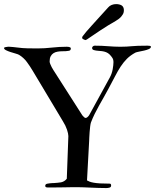

<svg xmlns="http://www.w3.org/2000/svg" viewBox="-44 -932 771 956"><path d="M389.2 -33.7Q395 -30.3 402.8 -27.3Q410.6 -24.4 423.1 -22.2Q435.5 -20 454.6 -18.8Q473.6 -17.6 502.4 -17.6Q509.3 -17.6 509.3 -8.3Q509.3 0 501.2 2.2Q493.2 4.4 485.4 4.4Q466.3 4.4 446.3 3.7Q426.3 2.9 407.7 2.2Q389.2 1.5 372.1 0.7Q355 0 341.8 0Q322.3 0 308.8 0.2Q295.4 0.5 280.8 0.7Q266.1 1 246.6 1.2Q227.1 1.5 194.8 1.5Q189 1.5 185.1 0Q181.2 -1.5 181.2 -6.8Q181.2 -12.7 185.5 -15.1Q187.5 -16.6 192.9 -17.6Q198.2 -18.6 204.3 -19.3Q210.4 -20 216.1 -20.3Q221.7 -20.5 224.1 -20.5Q233.9 -21.5 242.9 -22Q252 -22.5 260 -24.2Q268.1 -25.9 275.1 -30Q282.2 -34.2 288.6 -42L296.4 -254.4Q296.4 -265.6 289.6 -286.4Q282.7 -307.1 269 -328.6L118.2 -580.6Q105.5 -602.1 89.8 -623.3Q74.2 -644.5 51.3 -658.7Q45.4 -662.1 33 -665.5Q20.5 -668.9 7.8 -673.1Q-4.9 -677.2 -14.4 -682.1Q-23.9 -687 -23.9 -692.9Q-23.9 -695.8 -16.4 -697.5Q-8.8 -699.2 -4.4 -699.2H2.4Q12.2 -699.2 21.2 -697.8Q30.3 -696.3 43.5 -695.3Q67.9 -691.9 93.3 -691.4Q118.7 -690.9 144 -690.9Q177.7 -690.9 214.8 -695.1Q252 -699.2 287.6 -699.2Q290 -699.2 293.7 -699Q297.4 -698.7 300.5 -698Q303.7 -697.3 306.2 -695.6Q308.6 -693.8 308.6 -690.9Q308.6 -680.7 299.3 -679.2Q292 -677.7 283.7 -677.2Q275.4 -676.8 266.6 -676.8Q254.4 -676.8 242.9 -674.8Q231.4 -672.9 222.7 -667.5Q213.9 -662.1 208.5 -652.1Q203.1 -642.1 203.1 -626Q203.1 -621.1 206.1 -613.5Q209 -606 213.1 -598.1Q217.3 -590.3 221.7 -583.3Q226.1 -576.2 228.5 -572.8L366.2 -357.4Q369.6 -353 374.3 -348.9Q378.9 -344.7 382.3 -344.7Q386.2 -344.7 391.1 -348.6Q396 -352.5 399.9 -358.4L502.9 -546.4Q513.2 -565.4 517.1 -587.2Q521 -608.9 521 -623.5Q521 -634.8 516.6 -642.1Q512.2 -649.4 502.9 -659.7Q494.1 -668.5 484.4 -672.1Q474.6 -675.8 464.4 -677.2Q454.1 -678.7 443.8 -679.2Q433.6 -679.7 423.8 -682.6Q414.6 -684.6 414.6 -693.4Q414.6 -697.8 418.7 -701.2Q422.9 -704.6 427.2 -704.6Q446.3 -704.6 462.6 -703.9Q479 -703.1 494.1 -701.9Q509.3 -700.7 523.9 -700Q538.6 -699.2 554.7 -699.2Q574.2 -699.2 586.4 -700Q598.6 -700.7 611.6 -701.9Q624.5 -703.1 642.6 -703.9Q660.6 -704.6 691.4 -704.6Q697.8 -704.6 702.6 -703.6Q707.5 -702.6 707.5 -699.2Q707.5 -692.4 697.3 -687.7Q687 -683.1 673.8 -680.2Q660.6 -677.2 647.9 -674.8Q635.3 -672.4 629.9 -669.9Q605 -656.2 588.1 -639.4Q571.3 -622.6 557.1 -601.1Q543 -579.6 528.8 -552Q514.6 -524.4 495.6 -489.3Q484.4 -468.3 472.7 -447.8Q460.9 -427.2 449.5 -406.7Q438 -386.2 427.5 -365Q417 -343.8 408.7 -321.8Q406.7 -315.9 405 -302.7Q403.3 -289.6 402.3 -275.1Q401.4 -260.7 400.6 -248Q399.9 -235.4 399.9 -230ZM571.8 -871.1Q569.8 -861.3 559.8 -849.6Q549.8 -837.9 532.7 -828.1Q513.7 -817.4 493.9 -805.2Q474.1 -793 455.3 -780.5Q436.5 -768.1 419.4 -756.3Q402.3 -744.6 387.7 -734.9Q382.8 -732.4 380.9 -732.4Q380.4 -732.4 380.1 -732.7Q379.9 -732.9 379.4 -732.9Q375.5 -733.9 369.9 -737.1Q364.3 -740.2 365.2 -745.6Q365.2 -746.6 365.7 -748Q366.2 -749.5 367.2 -751Q380.9 -770 412.6 -804.7Q444.3 -839.4 494.6 -895Q501.5 -903.3 512.2 -907.5Q522.9 -911.6 534.7 -911.6Q537.1 -911.6 539.8 -911.4Q542.5 -911.1 545.4 -910.6Q560.5 -908.2 566.7 -900.6Q572.8 -893.1 572.8 -881.3Q572.8 -878.9 572.5 -876.2Q572.3 -873.5 571.8 -871.1Z"/></svg>

Font: IM FELL French Canon SC
Style: Regular
Weight: 400
Designer: Igino Marini
Foundry: Igino Marini
Version: 3.00